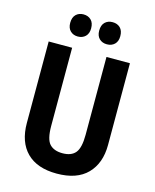

<svg xmlns="http://www.w3.org/2000/svg" viewBox="-134 -1007 895 1107"><g transform="rotate(15 313.5 -453.5)"><path d="M556 -226Q556 -117 494 -53.5Q432 10 312 10Q195 10 133 -52Q71 -114 71 -228V-714H211V-248Q211 -168 237 -140Q263 -112 314 -112Q367 -112 391.5 -142Q416 -172 416 -249V-714H556ZM163 -850Q163 -883 180.5 -900Q198 -917 225 -917Q253 -917 270.5 -900Q288 -883 288 -850Q288 -819 270.5 -802Q253 -785 225 -785Q198 -785 180.5 -802Q163 -819 163 -850ZM336 -850Q336 -883 353.5 -900Q371 -917 399 -917Q427 -917 444.5 -900Q462 -883 462 -850Q462 -819 444.5 -802Q427 -785 399 -785Q371 -785 353.5 -802Q336 -819 336 -850Z"/></g></svg>

Font: Noto Sans Gujarati Condensed
Style: Bold
Weight: 700
Width: 3
Designer: Jelle Bosma - Monotype Design Team, Universal Thirst
Foundry: Monotype Imaging Inc.
Version: Version 2.106; ttfautohint (v1.8.4.7-5d5b)